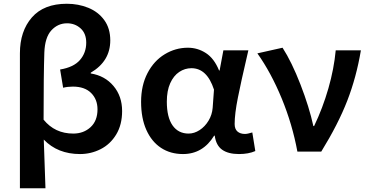

<svg xmlns="http://www.w3.org/2000/svg" viewBox="-20 -807 1967 1022"><path d="M336 -787Q397 -787 450 -765.5Q503 -744 535 -700Q567 -656 567 -592Q567 -481 463 -420V-416Q538 -404 584 -349.5Q630 -295 630 -216Q630 -143 598.5 -91Q567 -39 515.5 -13Q464 13 406 13Q287 13 213 -64L222 195H86V-523Q86 -641 149.5 -714Q213 -787 336 -787ZM499 -225Q499 -278 465 -312Q431 -346 368 -346Q340 -346 316 -340L300 -437Q372 -449 405.5 -487.5Q439 -526 439 -580Q439 -629 409 -656Q379 -683 337 -683Q288 -683 253.5 -645.5Q219 -608 216 -527Q212 -412 212 -170Q272 -96 370 -96Q425 -96 462 -130Q499 -164 499 -225Z M731 -265Q731 -352 765 -417.5Q799 -483 856.5 -518Q914 -553 980 -553Q1032 -553 1076 -524.5Q1120 -496 1146 -432H1149L1169 -539H1302L1294 -504Q1264 -376 1246.5 -288.5Q1229 -201 1229 -147Q1229 -120 1244 -107Q1259 -94 1284 -94Q1297 -94 1323 -102L1339 -3Q1303 13 1252 13Q1195 13 1162.5 -10Q1130 -33 1123 -85H1120Q1060 13 954 13Q887 13 837 -20Q787 -53 759 -115.5Q731 -178 731 -265ZM1112 -233 1119 -330Q1082 -444 999 -444Q964 -444 934 -424Q904 -404 886 -364Q868 -324 868 -266Q868 -183 898.5 -139.5Q929 -96 984 -96Q1014 -96 1042.5 -114.5Q1071 -133 1090 -164.5Q1109 -196 1112 -233Z M1350 -523 1484 -553Q1533 -477 1579.5 -357Q1626 -237 1648 -136H1652Q1698 -232 1728 -336.5Q1758 -441 1767 -539H1901Q1877 -396 1828.5 -271Q1780 -146 1690 0H1563Q1536 -146 1479.5 -283Q1423 -420 1350 -523Z"/></svg>

Font: Nebula Sans Semibold
Style: Regular
Weight: 600
Designer: Paul D. Hunt for Adobe (as Source Sans)
Foundry: Nebula Entertainment & Broadcasting LLC
Version: Version 1.010